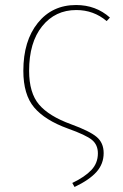

<svg xmlns="http://www.w3.org/2000/svg" viewBox="-20 -549 491 765"><path d="M283 -529Q362 -529 418 -479L405 -465Q353 -509 284 -509Q200 -509 148 -444.5Q96 -380 96 -267Q96 -179 135.5 -132.5Q175 -86 263 -54Q337 -27 365 -3.5Q393 20 393 61Q393 104 364.5 136Q336 168 277 196L268 180Q318 156 344 128.5Q370 101 370 62Q370 28 346.5 8.5Q323 -11 250 -37Q159 -70 116 -121Q73 -172 73 -267Q73 -386 130.5 -457.5Q188 -529 283 -529Z"/></svg>

Font: FiraGO Thin
Style: Regular
Weight: 100
Designer: bBox Type
Foundry: bBox Type GmbH
Version: Version 1.001;PS 001.001;hotconv 1.0.88;makeotf.lib2.5.64775